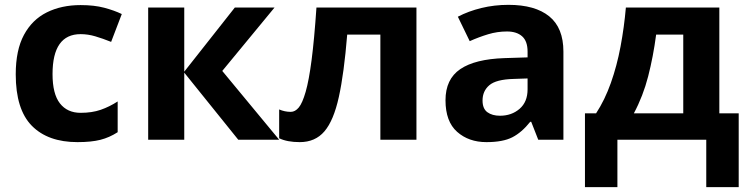

<svg xmlns="http://www.w3.org/2000/svg" viewBox="-20 -577 3086 793"><path d="M300 10Q178 10 111.5 -57.5Q45 -125 45 -270Q45 -370 79 -433Q113 -496 173.5 -526Q234 -556 313 -556Q369 -556 410.5 -545Q452 -534 483 -519L439 -404Q404 -418 373.5 -427Q343 -436 313 -436Q197 -436 197 -271Q197 -189 227.5 -150Q258 -111 313 -111Q360 -111 396 -123.5Q432 -136 466 -158V-31Q432 -9 394.5 0.5Q357 10 300 10Z M950 -546H1114L898 -284L1133 0H964L741 -277V0H592V-546H741V-281Z M1700 0H1551V-434H1414Q1401 -274 1379.5 -176.5Q1358 -79 1320 -34.5Q1282 10 1218 10Q1166 10 1133 -6V-125Q1156 -115 1181 -115Q1199 -115 1214 -133Q1229 -151 1242.5 -198Q1256 -245 1267 -329.5Q1278 -414 1287 -546H1700Z M2080 -557Q2190 -557 2248.5 -509.5Q2307 -462 2307 -364V0H2203L2174 -74H2170Q2135 -30 2096 -10Q2057 10 1989 10Q1916 10 1868 -32.5Q1820 -75 1820 -163Q1820 -250 1881 -291.5Q1942 -333 2064 -337L2159 -340V-364Q2159 -407 2136.5 -427Q2114 -447 2074 -447Q2034 -447 1996 -435.5Q1958 -424 1920 -407L1871 -508Q1915 -531 1968.5 -544Q2022 -557 2080 -557ZM2159 -253 2101 -251Q2029 -249 2001 -225Q1973 -201 1973 -162Q1973 -128 1993 -113.5Q2013 -99 2045 -99Q2093 -99 2126 -127.5Q2159 -156 2159 -208Z M2951 -546V-109H3031V196H2897V0H2530V196H2396V-109H2442Q2478 -164 2503 -234.5Q2528 -305 2543 -385Q2558 -465 2565 -546ZM2802 -434H2690Q2678 -343 2657 -261.5Q2636 -180 2598 -109H2802Z"/></svg>

Font: Noto Sans IKEA
Style: Bold
Weight: 600
Designer: Monotype Design Team
Foundry: Monotype Imaging Inc.
Version: Version 2.001